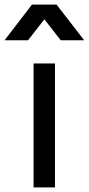

<svg xmlns="http://www.w3.org/2000/svg" viewBox="-88 -815 386 835"><path d="M58 0V-539H151V0ZM-68 -640 51 -795H158L278 -640H176L105 -731L34 -640Z"/></svg>

Font: Pitagon Sans Text Medium
Style: Regular
Weight: 500
Designer: Travis Tran
Foundry: Pitagon
Version: Version 1.000; ttfautohint (v1.8.4.7-5d5b);gftools[0.9.26]